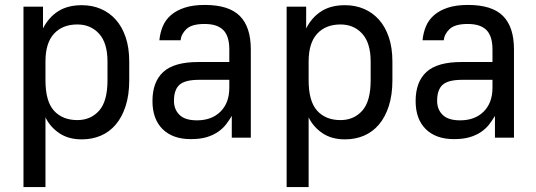

<svg xmlns="http://www.w3.org/2000/svg" viewBox="-20 -557 2170 777"><path d="M75 -530H154V-442Q177 -487 215.5 -511.5Q254 -536 311 -536Q353 -536 388 -521Q423 -506 448.5 -477.5Q474 -449 488.5 -406.5Q503 -364 503 -308V-232Q503 -173 488.5 -128Q474 -83 448.5 -53Q423 -23 388 -8Q353 7 311 7Q257 7 220 -18Q183 -43 164 -82V200H75ZM293 -71Q347 -71 381 -109Q415 -147 415 -232V-308Q415 -383 381 -420.5Q347 -458 293 -458Q233 -458 198.5 -420.5Q164 -383 164 -308V-232Q164 -147 198.5 -109Q233 -71 293 -71Z M752 6Q679 6 638 -34.5Q597 -75 597 -148Q597 -226 641 -266Q685 -306 782 -306H908V-357Q908 -411 883.5 -435.5Q859 -460 808 -460Q756 -460 734.5 -439.5Q713 -419 711 -394H625Q628 -425 639 -451Q650 -477 672 -496Q694 -515 727.5 -526Q761 -537 809 -537Q906 -537 950.5 -492.5Q995 -448 995 -357V0H918V-88Q908 -71 895 -54Q882 -37 862.5 -23.5Q843 -10 816.5 -2Q790 6 752 6ZM777 -70Q837 -70 872.5 -105.5Q908 -141 908 -202V-234H786Q729 -234 706.5 -214Q684 -194 684 -149Q684 -114 706.5 -92Q729 -70 777 -70Z M1140 -530H1219V-442Q1242 -487 1280.5 -511.5Q1319 -536 1376 -536Q1418 -536 1453 -521Q1488 -506 1513.5 -477.5Q1539 -449 1553.5 -406.5Q1568 -364 1568 -308V-232Q1568 -173 1553.5 -128Q1539 -83 1513.5 -53Q1488 -23 1453 -8Q1418 7 1376 7Q1322 7 1285 -18Q1248 -43 1229 -82V200H1140ZM1358 -71Q1412 -71 1446 -109Q1480 -147 1480 -232V-308Q1480 -383 1446 -420.5Q1412 -458 1358 -458Q1298 -458 1263.5 -420.5Q1229 -383 1229 -308V-232Q1229 -147 1263.5 -109Q1298 -71 1358 -71Z M1817 6Q1744 6 1703 -34.5Q1662 -75 1662 -148Q1662 -226 1706 -266Q1750 -306 1847 -306H1973V-357Q1973 -411 1948.5 -435.5Q1924 -460 1873 -460Q1821 -460 1799.5 -439.5Q1778 -419 1776 -394H1690Q1693 -425 1704 -451Q1715 -477 1737 -496Q1759 -515 1792.5 -526Q1826 -537 1874 -537Q1971 -537 2015.5 -492.5Q2060 -448 2060 -357V0H1983V-88Q1973 -71 1960 -54Q1947 -37 1927.5 -23.5Q1908 -10 1881.5 -2Q1855 6 1817 6ZM1842 -70Q1902 -70 1937.5 -105.5Q1973 -141 1973 -202V-234H1851Q1794 -234 1771.5 -214Q1749 -194 1749 -149Q1749 -114 1771.5 -92Q1794 -70 1842 -70Z"/></svg>

Font: Golos UI VF
Style: Regular
Weight: 400
Designer: A.Korolkova, Vitaly Kuzmin
Foundry: ParaType Ltd
Version: Version 2.000